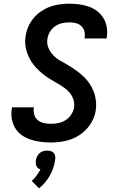

<svg xmlns="http://www.w3.org/2000/svg" viewBox="-20 -763 640 1039"><path d="M255 8Q227 8 199.5 4.5Q172 1 146 -7.5Q120 -16 98 -31.5Q76 -47 62.5 -69.5Q49 -92 44 -119.5Q39 -147 44 -175L45 -182H164L163 -179Q160 -160 165.5 -142Q171 -124 185 -112.5Q199 -101 217.5 -97Q236 -93 255 -93Q275 -93 295.5 -97Q316 -101 334.5 -112.5Q353 -124 365 -142.5Q377 -161 381 -181Q384 -203 377.5 -223.5Q371 -244 358 -260Q345 -276 328 -288Q311 -300 293 -310.5Q275 -321 257 -331.5Q239 -342 222.5 -354.5Q206 -367 191 -381Q176 -395 163 -411Q150 -427 140.5 -445.5Q131 -464 124.5 -484Q118 -504 116.5 -526Q115 -548 119 -570Q123 -596 134 -620.5Q145 -645 162.5 -666Q180 -687 203.5 -702.5Q227 -718 252 -727Q277 -736 303 -739.5Q329 -743 354 -743Q382 -743 409 -739.5Q436 -736 461 -727Q486 -718 506 -702.5Q526 -687 539.5 -665.5Q553 -644 557.5 -617Q562 -590 558 -562L557 -555H438V-558Q441 -577 436.5 -594Q432 -611 419.5 -622.5Q407 -634 389.5 -638Q372 -642 354 -642Q335 -642 315.5 -637.5Q296 -633 279 -621.5Q262 -610 251 -592Q240 -574 237 -555Q232 -528 242 -504Q252 -480 269.5 -462.5Q287 -445 309 -433Q331 -421 352.5 -408Q374 -395 394 -380.5Q414 -366 432 -349Q450 -332 464 -311.5Q478 -291 487 -267.5Q496 -244 499 -218Q502 -192 498 -165Q494 -139 482 -114Q470 -89 451.5 -68Q433 -47 409 -31.5Q385 -16 359.5 -7.5Q334 1 307.5 4.5Q281 8 255 8ZM191 256 152 216Q166 203 178 187Q190 171 199 154Q192 152 186 147Q180 142 177 135Q174 128 173.5 120Q173 112 174 104Q176 94 181 83.5Q186 73 194.5 65.5Q203 58 213.5 55Q224 52 235 52Q246 52 255.5 55Q265 58 271.5 65.5Q278 73 279 83.5Q280 94 278 104Q275 125 268 146Q261 167 250 186.5Q239 206 224 224Q209 242 191 256Z"/></svg>

Font: Iosevka Aile
Style: Bold Italic
Weight: 700
Italic angle: -9°
Designer: Belleve Invis
Foundry: Belleve Invis
Version: Version 28.0.1; ttfautohint (v1.8.4)